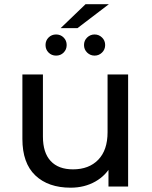

<svg xmlns="http://www.w3.org/2000/svg" viewBox="-20 -882 717 908"><path d="M85.9 -224.9V-529.9H183V-236Q183 -159.9 219.7 -120.5Q256.4 -81.1 325.1 -81.1Q400.7 -81.1 444.7 -126.6Q488.7 -172.1 488.7 -256.6V-529.9H585.9V0H493V-142.6L508.7 -104.4Q482.4 -52.6 430.9 -23.5Q379.4 5.6 314.1 5.6Q208.1 5.6 147 -52.5Q85.9 -110.6 85.9 -224.9ZM377.3 -669Q377.3 -690.3 392.1 -704.6Q407 -719 427.3 -719Q447.7 -719 462.5 -704.6Q477.3 -690.3 477.3 -669Q477.3 -647.9 462.5 -633.4Q447.7 -619 427.3 -619Q407 -619 392.1 -633.4Q377.3 -647.9 377.3 -669ZM195.3 -669Q195.3 -690.3 209.7 -704.6Q224.1 -719 245.3 -719Q266.6 -719 280.9 -704.6Q295.3 -690.3 295.3 -669Q295.3 -647.9 280.9 -633.4Q266.6 -619 245.3 -619Q224.1 -619 209.7 -633.4Q195.3 -647.9 195.3 -669ZM384.4 -862H494.7L346.6 -749.1H266.9Z"/></svg>

Font: iiserrat Thin
Style: Regular
Weight: 100
Designer: Akira Ohta
Foundry: Akira Ohta
Version: Version 1.200;Glyphs 3.3.1 (3343)